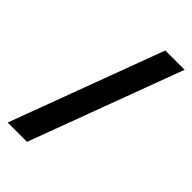

<svg xmlns="http://www.w3.org/2000/svg" viewBox="-222 -779 844 844"><g transform="rotate(45 200.0 -357.0)"><path d="M8 0H128L394 -714H274Z"/></g></svg>

Font: Noto Sans Khmer ExtraCondensed SemiBold
Style: Regular
Weight: 600
Width: 2
Designer: Danh Hong and the Monotype Design Team
Foundry: Monotype Imaging Inc.
Version: Version 2.004